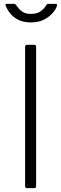

<svg xmlns="http://www.w3.org/2000/svg" viewBox="-20 -974 318 994"><path d="M158 -742Q167 -742 167 -731V-13Q167 -6 165 -3Q163 0 154 0H122Q115 0 112.5 -2.5Q110 -5 110 -11V-731Q110 -742 120 -742ZM267 -954Q278 -954 275 -944Q270 -927 253 -907Q236 -887 208 -872.5Q180 -858 140 -858Q101 -858 74.5 -871.5Q48 -885 32 -905.5Q16 -926 9 -946Q8 -948 8.5 -951Q9 -954 14 -954H51Q57 -954 59 -952.5Q61 -951 64 -947Q69 -940 77.5 -929.5Q86 -919 101 -910.5Q116 -902 140 -902Q174 -902 193 -917.5Q212 -933 220 -948Q222 -952 224.5 -953Q227 -954 230 -954Z"/></svg>

Font: Libre Franklin Thin ExtraLight
Style: Regular
Weight: 250
Version: Version 3.000